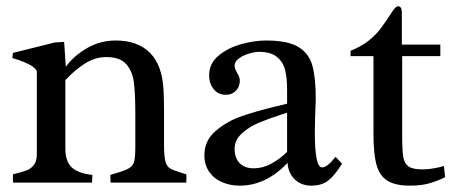

<svg xmlns="http://www.w3.org/2000/svg" viewBox="-20 -581 1455 611"><path d="M273.9 -24.4Q273.9 -17.1 273.4 -9.8Q272.9 -2.4 272.9 0H21.5L21 -15.6Q21 -23.4 21.5 -26.4Q49.8 -33.2 64.2 -38.6Q78.6 -43.9 87.9 -56.2Q97.2 -68.4 97.2 -90.3V-355Q91.3 -366.2 74.2 -375.2Q57.1 -384.3 38.3 -390.4Q19.5 -396.5 19.5 -396L21 -412.6L154.3 -445.8L184.1 -447.8L189.5 -368.7Q216.3 -404.8 258.1 -428.5Q299.8 -452.1 348.1 -452.1Q418.9 -452.1 458 -412.1Q497.1 -372.1 500.5 -292.5Q502 -261.2 502 -228.5V-119.6Q502 -84 506.3 -67.9Q510.7 -51.8 520.3 -45.7Q529.8 -39.6 552.2 -32.7L572.8 -26.4Q573.2 -23.4 573.2 -15.6L572.8 0H332Q332 -2.9 331.5 -10Q331.1 -17.1 331.1 -24.4Q334.5 -25.9 350.6 -30.3Q376.5 -37.6 390.9 -45.9Q405.3 -54.2 408.2 -72.8Q410.6 -86.9 410.6 -110.4V-219.2Q410.6 -284.2 406 -319.3Q401.4 -354.5 381.6 -377Q361.8 -399.4 317.9 -399.4Q283.2 -399.4 251.2 -379.4Q219.2 -359.4 188 -326.2V-108.4Q188 -66.4 209.2 -47.6Q230.5 -28.8 273.9 -24.4Z M804.2 -416Q791.5 -416 772.9 -410.6Q754.4 -405.3 740.5 -395.3Q726.6 -385.3 726.6 -372.1Q726.6 -366.7 728.5 -361.6Q730.5 -356.4 734.9 -348.6Q739.3 -341.3 741.2 -335.9Q743.2 -330.6 743.2 -324.7Q743.2 -305.2 730.7 -292.2Q718.3 -279.3 698.7 -279.3Q674.3 -279.3 659.9 -297.4Q645.5 -315.4 645.5 -340.8Q645.5 -378.9 675.3 -403.8Q705.1 -428.7 747.3 -440.4Q789.6 -452.1 826.2 -452.1Q895 -452.1 929 -431.9Q962.9 -411.6 973.9 -372.8Q984.9 -334 984.9 -264.2L983.9 -239.7Q983.4 -229 982.7 -204.1Q981.9 -179.2 981.9 -158.2Q981.9 -48.3 1004.9 -48.3Q1021.5 -48.3 1047.9 -82L1068.4 -60.1Q1046.9 -24.9 1025.9 -7.6Q1004.9 9.8 970.7 9.8Q938.5 9.8 917.7 -10.5Q897 -30.8 895 -63Q863.8 -28.8 825 -9.5Q786.1 9.8 742.7 9.8Q712.4 9.8 686.8 -1.2Q661.1 -12.2 645.8 -34.2Q630.4 -56.2 630.4 -86.9Q630.4 -133.3 666 -164.1Q701.7 -194.8 748 -210.9Q794.4 -227.1 861.3 -243.2Q867.2 -244.1 893.6 -251V-297.4Q893.6 -334 887 -359.4Q880.4 -384.8 860.6 -400.4Q840.8 -416 804.2 -416ZM875 -216.3Q833 -202.6 803.2 -190.2Q773.4 -177.7 750 -156.7Q726.6 -135.7 726.6 -107.4Q726.6 -78.6 742.4 -62Q758.3 -45.4 787.1 -45.4Q815.9 -45.4 842.8 -59.8Q869.6 -74.2 893.6 -97.7V-222.2Q886.2 -219.7 875 -216.3Z M1259.8 -153.3Q1259.8 -103.5 1263.2 -82.3Q1266.6 -61 1279.8 -51.5Q1293 -42 1324.2 -42Q1342.8 -42 1361.3 -45.4Q1379.9 -48.8 1392.6 -52.7L1396.5 -17.1Q1371.6 -4.9 1346.2 2.4Q1320.8 9.8 1285.2 9.8Q1237.8 9.8 1212.9 -5.9Q1188 -21.5 1178.2 -56.4Q1168.5 -91.3 1168.5 -154.8V-402.3H1095.7V-419.4Q1128.9 -432.6 1151.6 -450.4Q1174.3 -468.3 1189 -487.3Q1203.6 -506.3 1224.1 -537.6Q1232.9 -551.8 1237.8 -556.4Q1242.7 -561 1247.6 -561Q1252.4 -561 1255.6 -556.4Q1258.8 -551.8 1258.8 -542V-439H1381.3V-402.3H1259.8Z"/></svg>

Font: Radley
Style: Regular
Weight: 400
Designer: Vernon Adams
Foundry: Vernon Adams
Version: Version 1.003; ttfautohint (v1.6)